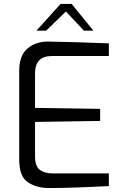

<svg xmlns="http://www.w3.org/2000/svg" viewBox="-20 -946 627 970"><path d="M77 -139V-588Q77 -666 119 -701Q161 -736 222 -736Q382 -733 471 -729L530 -727V-663H242Q157 -663 157 -575V-401L486 -396V-335L157 -330V-157Q157 -106 181 -88Q205 -70 246 -70H530V-6Q340 4 227 4Q164 4 120.5 -25.5Q77 -55 77 -139ZM286 -926H342L452 -791H404L313 -888L213 -791H164Z"/></svg>

Font: Exo
Style: Regular
Weight: 400
Designer: Natanael Gama
Foundry: Natanael Gama
Version: Version 1.500; ttfautohint (v1.6)